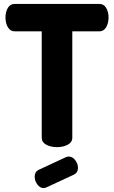

<svg xmlns="http://www.w3.org/2000/svg" viewBox="-20 -751 582 980"><path d="M55 -731H487Q510 -731 522 -710.5Q534 -690 534 -662Q534 -632 521.5 -611.5Q509 -591 487 -591H349V-48Q349 -25 326 -12.5Q303 0 271 0Q239 0 216 -12.5Q193 -25 193 -48V-591H55Q33 -591 20.5 -611.5Q8 -632 8 -662Q8 -690 20 -710.5Q32 -731 55 -731ZM358 140 218 205Q208 209 203 209Q184 209 170.5 190.5Q157 172 157 151Q157 126 177 116L317 51Q324 48 331 48Q350 48 364 66.5Q378 85 378 106Q378 130 358 140Z"/></svg>

Font: Dosis
Style: ExtraBold
Weight: 800
Designer: EdgarTolentino, PabloImpallari, IginoMarini
Foundry: EdgarTolentino, PabloImpallari, IginoMarini
Version: Version 1.007